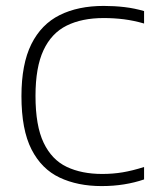

<svg xmlns="http://www.w3.org/2000/svg" viewBox="-20 -622 524 649"><path d="M323.5 7Q242.5 7 181.5 -21.8Q120.5 -50.5 86.5 -117Q52.5 -183.5 52.5 -297Q52.5 -405.5 86 -472.8Q119.5 -540 181.8 -571Q244 -602 330.5 -602Q367 -602 401 -598Q435 -594 467 -584.5V-542.5Q432.5 -552.5 399 -556.8Q365.5 -561 330.5 -561Q257 -561 205.5 -535.5Q154 -510 127 -452.2Q100 -394.5 100 -298Q100 -197 127.5 -139.5Q155 -82 205.5 -58Q256 -34 325.5 -34Q361.5 -34 394.5 -39.5Q427.5 -45 467 -57.5V-15.5Q435 -4.5 399.2 1.2Q363.5 7 323.5 7Z"/></svg>

Font: Encode Sans SC Condensed Thin ExtraLight
Style: Regular
Weight: 250
Version: Version 3.002